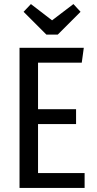

<svg xmlns="http://www.w3.org/2000/svg" viewBox="-20 -924 475 944"><path d="M392 -689 382 -616H167V-387H354V-314H167V-73H396V0H76V-689ZM341 -904 376 -866 264 -754H208L96 -866L132 -904L236 -824Z"/></svg>

Font: Fira Sans Extra Condensed
Style: Regular
Weight: 400
Width: 1
Designer: Carrois Corporate & Edenspiekermann AG
Foundry: Carrois Corporate GbR & Edenspiekermann AG
Version: Version 4.203